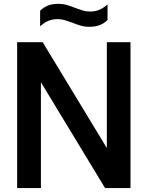

<svg xmlns="http://www.w3.org/2000/svg" viewBox="-20 -954 750 974"><path d="M67 0V-740H196.5L522 -203V-740H642V0H513L187.5 -537V0ZM433.5 -818Q409 -818 387.5 -824.5Q366 -831 346.5 -839Q328.5 -845.5 310.5 -851.2Q292.5 -857 273.5 -857Q245.5 -857 224.8 -848Q204 -839 183.5 -820.5V-899.5Q201 -917 223 -925.8Q245 -934.5 275.5 -934.5Q300 -934.5 321.5 -928Q343 -921.5 362.5 -913.5Q380.5 -907 398.5 -901.2Q416.5 -895.5 435.5 -895.5Q463.5 -895.5 484.2 -904.5Q505 -913.5 525.5 -931.5V-852.5Q491.5 -818 433.5 -818Z"/></svg>

Font: Encode Sans SemiCondensed SemiCondensed SemiBold
Style: Regular
Weight: 600
Width: 4
Designer: Multiple Designers
Foundry: Impallari Type
Version: Version 3.000; ttfautohint (v1.8.3) -l 8 -r 50 -G 200 -x 14 